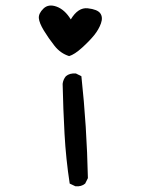

<svg xmlns="http://www.w3.org/2000/svg" viewBox="-20 -687 540 690"><path d="M251 -17.6 230.5 -27.3Q216.8 -116.2 211.9 -206.1Q207 -295.9 205.1 -385.7Q207 -401.4 216.8 -413.1Q230.5 -424.8 252.9 -422.9L272.5 -413.1Q282.2 -323.2 288.1 -231.4Q293.9 -139.6 295.9 -46.9L286.1 -27.3Q272.5 -15.6 251 -17.6ZM228.5 -485.4Q197.3 -495.1 175.8 -522.5Q154.3 -549.8 137.7 -577.1Q121.1 -604.5 119.6 -621.6Q118.2 -638.7 136.2 -656.2Q154.3 -673.8 183.6 -663.1Q212.9 -652.3 234.4 -617.2Q260.7 -661.1 295.4 -657.2Q330.1 -653.3 340.3 -639.2Q350.6 -625 342.8 -603Q335 -581.1 318.4 -560.5Q301.8 -540 274.9 -515.6Q248 -491.2 228.5 -485.4Z"/></svg>

Font: NaikaiFont
Style: Regular
Weight: 400
Version: Version 1.67